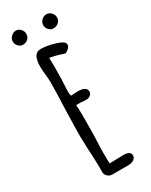

<svg xmlns="http://www.w3.org/2000/svg" viewBox="-210 -836 703 894"><g transform="rotate(-30 142.0 -389.5)"><path d="M72 -18V-44V-64Q71 -73 71 -85Q71 -106 68 -149L66 -213Q66 -262 69 -359Q73 -446 73 -505Q73 -519 70 -547Q67 -576 67 -589Q67 -660 109 -660Q142 -660 185.5 -647Q229 -634 229 -616Q229 -606 220.5 -597.5Q212 -589 200 -584Q158 -599 124 -604Q125 -589 125 -561Q125 -521 124 -489Q121 -441 121 -417L124 -401L140 -402Q148 -403 160 -403Q208 -403 208 -375Q208 -364 199 -356.5Q190 -349 176 -349Q158 -349 148 -351H123Q125 -325 125 -275Q125 -225 124 -185Q121 -124 121 -94Q121 -38 123 -38L156 -39Q173 -40 197 -40Q235 -40 235 -16Q235 -2 222.5 5.5Q210 13 192 13H107Q94 13 83.5 4Q73 -5 72 -18ZM15 -754Q15 -769 26.5 -780.5Q38 -792 53 -792Q67 -792 77.5 -780.5Q88 -769 88 -755Q88 -739 77 -728.5Q66 -718 49 -718Q36 -718 25.5 -729Q15 -740 15 -754ZM176 -749Q176 -764 187.5 -775.5Q199 -787 214 -787Q228 -787 239 -775.5Q250 -764 250 -750Q250 -734 238.5 -723.5Q227 -713 210 -713Q197 -713 186.5 -724Q176 -735 176 -749Z"/></g></svg>

Font: Amatic SC
Style: Bold
Weight: 700
Designer: Multiple Designers
Foundry: Vernon Adams
Version: Version 2.505